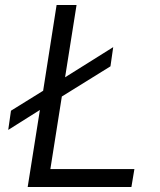

<svg xmlns="http://www.w3.org/2000/svg" viewBox="-20 -750 640 770"><path d="M91 0H507L519 -72H182L228 -363L423 -484L434 -561L241 -440L287 -730H207L153 -386L24 -306L13 -229L140 -309Z"/></svg>

Font: JetBrains Mono Light
Style: Italic
Weight: 336
Italic angle: -9°
Monospace: yes
Designer: Philipp Nurullin, Konstantin Bulenkov
Foundry: JetBrains
Version: Version 2.305